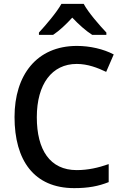

<svg xmlns="http://www.w3.org/2000/svg" viewBox="-20 -961 637 991"><path d="M412 -941H297C272 -896 216 -831 181 -793V-781H254C287 -803 320 -834 353 -870C387 -834 423 -802 456 -781H529V-793C494 -830 436 -896 412 -941ZM376 -631C433 -631 484 -611 528 -590L567 -680C514 -708 444 -724 377 -724C169 -724 55 -573 55 -357C55 -134 155 10 363 10C436 10 488 0 541 -21V-114C487 -95 434 -83 376 -83C238 -83 170 -187 170 -356C170 -527 248 -631 376 -631Z"/></svg>

Font: Noto Sans Thai Medium
Style: Regular
Weight: 500
Designer: Monotype Design Team
Foundry: Monotype Imaging Inc.
Version: Version 1.901